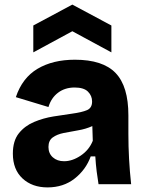

<svg xmlns="http://www.w3.org/2000/svg" viewBox="-20 -802 636 836"><path d="M187 14Q120 14 78 -25Q36 -64 36 -133Q36 -189 62 -221.5Q88 -254 128.5 -271Q169 -288 213 -295Q257 -302 293 -307Q337 -313 359 -322.5Q381 -332 381 -360Q381 -385 363 -403Q345 -421 305 -421Q263 -421 233 -398.5Q203 -376 191 -336L49 -379Q77 -463 143.5 -502.5Q210 -542 306 -542Q428 -542 483.5 -484Q539 -426 539 -300V-219Q539 -110 551 0H409Q405 -23 401 -55Q397 -87 395 -121H375Q354 -63 305 -24.5Q256 14 187 14ZM259 -100Q295 -100 331.5 -124.5Q368 -149 384 -189L382 -253Q353 -240 320 -234.5Q287 -229 257.5 -223Q228 -217 209.5 -203.5Q191 -190 191 -162Q191 -134 210 -117Q229 -100 259 -100ZM125 -574V-691L295 -782L465 -691V-574L295 -666Z"/></svg>

Font: Bricolage Grotesque 10pt ExtraBold
Style: Regular
Weight: 800
Designer: Mathieu Triay
Foundry: Atelier Triay
Version: Version 1.000; ttfautohint (v1.8.4.7-5d5b);gftools[0.9.32]